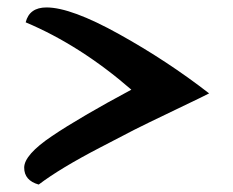

<svg xmlns="http://www.w3.org/2000/svg" viewBox="-20 -562 627 516"><path d="M49 -502Q59 -542 105 -542Q171 -542 300.5 -470Q430 -398 542 -311Q533 -306 451.5 -267Q370 -228 340.5 -213Q311 -198 250 -166Q142 -110 84 -66Q45 -77 45 -111.5Q45 -146 120 -196.5Q195 -247 333 -321Q196 -440 49 -502Z"/></svg>

Font: Salsa
Style: Regular
Weight: 400
Designer: John Vargas Beltrn
Foundry: John Vargas Beltran
Version: Version 1.002